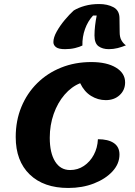

<svg xmlns="http://www.w3.org/2000/svg" viewBox="-20 -908 671 953"><path d="M319 25Q197 25 127.5 -42Q58 -109 58 -228Q58 -309 86 -377Q114 -445 164.5 -495Q215 -545 283.5 -572.5Q352 -600 433 -600Q510 -600 555.5 -572.5Q601 -545 601 -499Q601 -461 574 -436Q547 -411 505 -411Q466 -411 432 -432Q398 -453 378 -495Q335 -478 300.5 -438Q266 -398 246.5 -342.5Q227 -287 227 -224Q227 -149 253.5 -106.5Q280 -64 328 -64Q366 -64 396.5 -84.5Q427 -105 445.5 -139.5Q464 -174 466 -217Q517 -217 545 -198Q573 -179 573 -141Q573 -95 538.5 -57.5Q504 -20 446.5 2.5Q389 25 319 25ZM303 -664Q271 -664 258 -674Q245 -684 245 -699Q245 -722 261.5 -751.5Q278 -781 301.5 -809Q325 -837 346 -856Q369 -870 401 -879Q433 -888 472 -888Q513 -888 542.5 -872.5Q572 -857 573 -820L574 -748Q574 -723 583 -707.5Q592 -692 605 -683Q586 -675 564.5 -669.5Q543 -664 520 -664Q489 -664 469 -678.5Q449 -693 449 -732Q449 -755 452 -781Q455 -807 460 -831H442Q416 -803 402 -764Q388 -725 389 -682Q375 -675 352.5 -669.5Q330 -664 303 -664Z"/></svg>

Font: Lemonada SemiBold
Style: Regular
Weight: 600
Designer: Mohamed Gaber (Arabic), Eduardo Tunni (Latin)
Foundry: Kief Type Foundry
Version: Version 4.005; ttfautohint (v1.8.3)